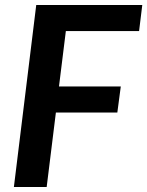

<svg xmlns="http://www.w3.org/2000/svg" viewBox="-20 -743 585 763"><path d="M532.7 -619.6H241.7L214.4 -399.4H460L446.3 -295.9H202.1L165.5 0H35.2L124 -723.1H545.4Z"/></svg>

Font: Lato-BoldItalic
Style: Bold Italic
Weight: 700
Italic angle: -7°
Designer: Lukasz Dziedzic
Foundry: tyPoland Lukasz Dziedzic
Version: Version 1.104; Western+Polish opensource